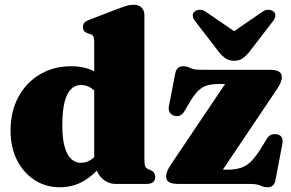

<svg xmlns="http://www.w3.org/2000/svg" viewBox="-20 -775 1226 809"><path d="M384.5 -87.5 377 -88V-600Q377 -616 373 -622.5Q369 -629 360.5 -631.5L349 -635Q339 -638.5 334.2 -644.8Q329.5 -651 329.5 -661Q329.5 -672.5 335.8 -679.5Q342 -686.5 360 -693L473 -736.5Q498 -746 513.2 -750.5Q528.5 -755 543.5 -755Q565.5 -755 577 -742.5Q588.5 -730 588.5 -711V-103Q588.5 -83.5 591.5 -75.2Q594.5 -67 602 -63.5L613 -58.5Q624.5 -54 629.2 -46.5Q634 -39 634 -29.5Q634 -15.5 625.2 -7.8Q616.5 0 597 0H467.5Q434.5 0 409.5 -24Q384.5 -48 384.5 -80.5ZM24.5 -224.5Q24.5 -306 57.8 -367Q91 -428 148.8 -462Q206.5 -496 279.5 -496Q340 -496 384.5 -470.5Q429 -445 461.5 -393L408 -357Q385.5 -389.5 365.2 -403.2Q345 -417 321 -417Q297.5 -417 279.8 -400Q262 -383 252.2 -345.5Q242.5 -308 242.5 -246Q242.5 -189.5 252.8 -155Q263 -120.5 280.5 -104.8Q298 -89 320.5 -89Q348.5 -89 371 -107.5Q393.5 -126 414 -167.5L448.5 -134Q406.5 -65.5 353.2 -25.8Q300 14 232 14Q172.5 14 125.5 -16.5Q78.5 -47 51.5 -100.5Q24.5 -154 24.5 -224.5ZM1145.5 -397 893 -21.5 868 -60H935.5Q971.5 -60 996 -68.2Q1020.5 -76.5 1041 -98Q1061.5 -119.5 1086 -160.5L1103.5 -189Q1111.5 -203 1123 -207.2Q1134.5 -211.5 1147.5 -209Q1161.5 -206 1167 -196.5Q1172.5 -187 1170 -170.5L1140.5 -15Q1137.5 0 1129 7Q1120.5 14 1107 14Q1092.5 14 1077.5 7Q1062.5 0 1031.5 0H732.5Q704 0 692 -7.8Q680 -15.5 680 -31.5Q680 -41.5 684.8 -54Q689.5 -66.5 702 -84.5L954 -459L989 -421H902.5Q873 -421 852.5 -415Q832 -409 814.8 -392.2Q797.5 -375.5 779 -343.5L755.5 -304Q748.5 -292.5 738 -288Q727.5 -283.5 713.5 -287.5Q701 -291.5 694.8 -302.2Q688.5 -313 692 -329L718.5 -466Q721.5 -481 729.8 -488.5Q738 -496 752 -496Q766.5 -496 781.5 -488.5Q796.5 -481 826.5 -481H1115Q1143.5 -481 1155.5 -473.2Q1167.5 -465.5 1167.5 -450Q1167.5 -439.5 1162.5 -427Q1157.5 -414.5 1145.5 -397ZM1015.5 -610 850 -723.5Q836 -734 822.2 -733.8Q808.5 -733.5 799.5 -726Q792.5 -720.5 792.2 -709.5Q792 -698.5 803 -685L903 -555Q917.5 -537.5 931.8 -528.2Q946 -519 966.5 -519Q987 -519 1001 -528.2Q1015 -537.5 1029.5 -555L1129.5 -685Q1140.5 -698.5 1140.2 -709.5Q1140 -720.5 1133 -726Q1124.5 -733.5 1110.8 -733.8Q1097 -734 1083 -723.5L917.5 -610Z"/></svg>

Font: Fraunces Black
Style: Regular
Weight: 900
Version: Version 1.000;[b76b70a41]